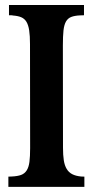

<svg xmlns="http://www.w3.org/2000/svg" viewBox="-20 -730 361 750"><path d="M15.1 -710.4H308.1V-670.4L292.5 -669.9Q271.5 -668.9 258.3 -663.8Q245.1 -658.7 237.8 -646Q230.5 -633.3 228 -611.1Q225.6 -588.9 225.6 -553.2L226.1 -152.3Q226.1 -124 229.2 -103.8Q232.4 -83.5 240.5 -70.1Q248.5 -56.6 262.2 -49.6Q275.9 -42.5 296.9 -40.5L309.6 -40V0H12.7V-40L25.4 -40.5Q48.3 -41.5 62.3 -46.6Q76.2 -51.8 84.2 -64.2Q92.3 -76.7 95 -97.7Q97.7 -118.7 97.7 -151.4L97.2 -557.1Q97.2 -590.3 94 -611.3Q90.8 -632.3 83.3 -644.8Q75.7 -657.2 63 -662.6Q50.3 -668 30.8 -669.4Q27.8 -670.4 22.7 -670.4Q17.6 -670.4 15.1 -670.4Z"/></svg>

Font: Varendra
Style: Regular
Weight: 700
Designer: Jacob Thomas
Foundry: Bangla Type Foundry
Version: Version 1.008